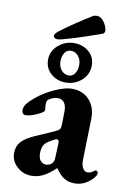

<svg xmlns="http://www.w3.org/2000/svg" viewBox="-90 -853 623 923"><g transform="rotate(10 221.0 -392.0)"><path d="M29 0ZM29 -79Q29 -113 49.5 -135.5Q70 -158 114 -177L203 -216Q223 -225 227.5 -232Q232 -239 232 -258L233 -315Q234 -344 223 -360Q212 -376 190 -376Q178 -376 164.5 -370.5Q151 -365 144 -358Q138 -351 138 -337Q138 -330 139 -322.5Q140 -315 140 -308Q140 -298 106.5 -283Q73 -268 51 -268Q43 -268 38 -274Q33 -280 33 -289Q33 -305 44 -320Q55 -335 80 -356Q119 -388 168 -410Q217 -432 250 -432Q303 -432 335 -397.5Q367 -363 366 -306L361 -104Q360 -81 369 -65Q378 -49 391 -49Q410 -49 424 -62Q427 -65 430 -65Q435 -65 438.5 -61.5Q442 -58 442 -54Q442 -41 424 -23Q387 14 340 14Q311 14 289 0.5Q267 -13 247 -43H245Q212 -12 185.5 1Q159 14 129 14Q89 14 59 -13.5Q29 -41 29 -79ZM221 -66Q228 -77 228 -92L231 -164Q231 -180 221 -180Q216 -180 209 -176Q177 -161 164.5 -146Q152 -131 152 -101Q152 -75 163 -63Q174 -51 189 -51Q208 -51 221 -66ZM112 -550Q112 -592 145.5 -621Q179 -650 223 -650Q264 -650 294 -625Q324 -600 324 -559Q324 -514 291 -485Q258 -456 213 -456Q172 -456 142 -482Q112 -508 112 -550ZM264 -551Q264 -576 249.5 -593.5Q235 -611 214 -611Q194 -611 183 -594Q172 -577 172 -552Q172 -527 186.5 -509.5Q201 -492 223 -492Q242 -492 253 -509.5Q264 -527 264 -551ZM120 -667Q120 -673 123 -677.5Q126 -682 135 -690Q163 -712 208.5 -742.5Q254 -773 287 -793Q295 -798 307 -798Q322 -798 334 -786Q346 -774 352.5 -758.5Q359 -743 359 -735Q359 -722 349 -718Q231 -676 176 -662Q173 -661 161 -657.5Q149 -654 139 -654Q131 -654 125.5 -657.5Q120 -661 120 -667Z"/></g></svg>

Font: EB Garamond
Style: Bold
Weight: 700
Designer: Georg Duffner and Octavio Pardo
Foundry: Georg Duffner
Version: Version 1.000; ttfautohint (v1.6)